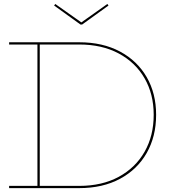

<svg xmlns="http://www.w3.org/2000/svg" viewBox="-20 -970 876 990"><path d="M403.5 -843.5H395L259 -941.5L265 -949.5L399.5 -854.5L533.5 -949.5L539.5 -941.5ZM296.5 0V-11.5H388.5Q506 -11.5 592.2 -58.2Q678.5 -105 725.5 -187.5Q772.5 -270 772.5 -378Q772.5 -484.5 725.5 -566.2Q678.5 -648 592.2 -694.2Q506 -740.5 388.5 -740.5H298V-752H388.5Q509.5 -752 598.8 -704.2Q688 -656.5 736.5 -572.2Q785 -488 785 -378Q785 -266.5 736.5 -181.2Q688 -96 598.8 -48Q509.5 0 388.5 0ZM27 0V-11.5H173V-740.5H27V-752H309V-740.5H185V-11.5H309V0Z"/></svg>

Font: Hepta Slab ExtraLight Thin
Style: Regular
Weight: 250
Version: Version 1.102